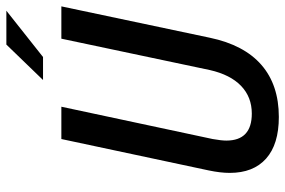

<svg xmlns="http://www.w3.org/2000/svg" viewBox="-170 -738 917 618"><g transform="rotate(-90 289.0 -428.5)"><path d="M42 -148Q42 -178 50 -216L151 -690H255L151 -203Q146 -175 146 -159Q146 -77 233 -77Q286 -77 322 -111.5Q358 -146 373 -212L474 -690H578L477 -212Q454 -102 389.5 -46Q325 10 222 10Q134 10 88 -31Q42 -72 42 -148ZM455 -867H564L415 -749H341Z"/></g></svg>

Font: Decalotype Medium Italic
Style: Regular
Weight: 500
Italic angle: -12°
Designer: Alfredo Marco Pradil
Foundry: Alfredo Marco Pradil
Version: Version 1.0